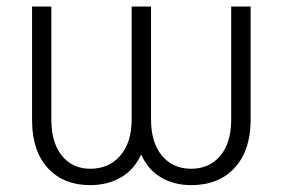

<svg xmlns="http://www.w3.org/2000/svg" viewBox="-20 -548 863 579"><path d="M735.8 -528.3V-183.1Q734.9 -92.8 687 -41.3Q639.2 10.3 556.6 10.3Q505.9 10.3 466.3 -12.5Q426.8 -35.2 405.8 -82Q383.8 -35.2 343.8 -12.5Q303.7 10.3 252 10.3Q171.9 10.3 124.8 -40.5Q77.6 -91.3 76.7 -182.6V-528.3H134.8V-185.5Q135.3 -111.3 172.4 -71.8Q203.6 -39.1 252 -39.1Q309.1 -39.1 343 -78.9Q377 -118.7 377 -187V-528.3H435.5V-187Q435.5 -118.2 468.3 -78.6Q501 -39.1 556.6 -39.1Q610.8 -39.1 643.6 -77.4Q676.3 -115.7 677.2 -183.1V-528.3Z"/></svg>

Font: SteelSelectRoboto
Style: Regular
Weight: 300
Designer: Google
Version: Version 2.137; 2017